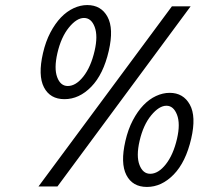

<svg xmlns="http://www.w3.org/2000/svg" viewBox="-20 -725 785 759"><path d="M207.2 12 733.6 -700H659.6L132.2 12ZM234.9 -333C273.5 -333 308.8 -349.3 340.7 -382C372.6 -414.7 395.7 -462 410 -524C423.5 -582.7 421.9 -627.5 405 -658.5C388.2 -689.5 361.4 -705 324.8 -705C306.8 -705 288.8 -700.8 270.9 -692.5C253 -684.2 236.3 -672 220.9 -656C205.6 -640 191.7 -620.2 179.2 -596.5C166.7 -572.8 157 -545.7 149.9 -515C136.4 -456.3 137.6 -411.3 153.7 -380C169.8 -348.7 196.9 -333 234.9 -333ZM312 -654C331.3 -654 345.4 -642.2 354.3 -618.5C363.2 -594.8 363.1 -563.3 354 -524C344.1 -481.3 329.3 -447.5 309.5 -422.5C289.8 -397.5 269.2 -385 247.9 -385C228.6 -385 214.6 -396.7 206 -420C197.4 -443.3 197.7 -475 206.9 -515C216.6 -557 231.7 -590.7 252.2 -616C272.7 -641.3 292.7 -654 312 -654ZM560.8 14C599.4 14 634.7 -2.3 666.6 -35C698.5 -67.7 721.5 -115 735.9 -177C749.4 -235.7 747.6 -280.5 730.4 -311.5C713.2 -342.5 686.7 -358 650.7 -358C632.7 -358 614.7 -353.8 596.8 -345.5C578.8 -337.2 562.2 -325 546.8 -309C531.5 -293 517.6 -273.2 505.1 -249.5C492.6 -225.8 482.9 -198.7 475.8 -168C462.2 -109.3 463.5 -64.3 479.6 -33C495.7 -1.7 522.8 14 560.8 14ZM637.9 -307C656.5 -307 670.5 -295.2 679.7 -271.5C688.9 -247.8 688.9 -216.3 679.9 -177C670 -134.3 655.2 -100.5 635.4 -75.5C615.7 -50.5 595.1 -38 573.8 -38C554.4 -38 540.3 -49.7 531.4 -73C522.4 -96.3 522.6 -128 531.8 -168C541.5 -210 556.8 -243.7 577.6 -269C598.5 -294.3 618.5 -307 637.9 -307Z"/></svg>

Font: Cabin Condensed
Style: Regular
Weight: 400
Italic angle: -13°
Designer: Pablo Impallari
Foundry: Pablo Impallari. www.impallari.com Igino Marini. www.ikern.com
Version: Version 1.006